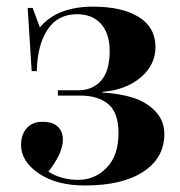

<svg xmlns="http://www.w3.org/2000/svg" viewBox="-20 -550 548 583"><path d="M237.8 13.2Q151.4 13.2 97.7 -23.4Q43.9 -60.1 43.9 -109.9Q43.9 -140.6 60.8 -160.4Q77.6 -180.2 109.9 -180.2Q139.6 -180.2 155.3 -165.5Q170.9 -150.9 170.9 -126Q170.9 -85 127 -28.8Q165.5 -3.9 217.8 -3.9Q268.1 -3.9 304 -40.8Q339.8 -77.6 339.8 -146Q339.8 -207.5 309.1 -233.6Q278.3 -259.8 223.1 -259.8H155.8V-275.9H217.8Q261.2 -275.9 287.1 -305.2Q313 -334.5 313 -395Q313 -447.8 286.9 -477.3Q260.7 -506.8 213.9 -506.8Q155.3 -506.8 124.3 -460Q93.3 -413.1 91.8 -334H76.2L64 -525.9H79.1L101.1 -466.8Q153.3 -529.8 263.2 -529.8Q350.6 -529.8 401.4 -498.3Q452.1 -466.8 452.1 -407.2Q452.1 -353 407.2 -314.9Q362.3 -276.9 291 -271V-269Q344.2 -266.1 385 -252.9Q425.8 -239.7 452.4 -211.4Q479 -183.1 479 -143.1Q479 -70.8 415.5 -28.8Q352.1 13.2 237.8 13.2Z"/></svg>

Font: Display Semibold
Style: Regular
Weight: 600
Designer: Latin by Veronika Burian and Jose Scaglione. Greek by Irene Vlachou. Cyrillic by Vera Evstafieva.
Foundry: TypeTogether
Version: Version 3.002